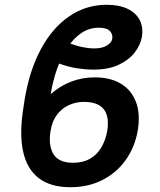

<svg xmlns="http://www.w3.org/2000/svg" viewBox="-20 -780 677 810"><path d="M379.4 -453.6Q445.8 -453.6 490.2 -426.8Q534.7 -399.9 553.7 -349.4Q572.8 -298.8 561 -228.5Q548.8 -159.2 510.7 -105.5Q472.7 -51.8 412.8 -21Q353 9.8 276.4 9.8Q193.4 9.8 143.3 -28.6Q93.3 -66.9 77.1 -142.6Q61 -218.3 79.6 -331.1L84.5 -363.3Q105 -484.9 153.1 -573.7Q201.2 -662.6 272 -711.2Q342.8 -759.8 430.2 -759.8Q482.9 -759.8 518.1 -742.9Q553.2 -726.1 569.1 -695.8Q585 -665.5 578.6 -624.5Q572.8 -590.3 548.3 -558.6Q523.9 -526.9 480.5 -506.6Q437 -486.3 374 -486.3Q342.3 -486.3 304.7 -491.9Q267.1 -497.6 223.1 -514.2L267.6 -600.1Q297.9 -587.4 326.2 -581.5Q354.5 -575.7 377.4 -575.7Q411.1 -575.7 430.9 -587.9Q450.7 -600.1 453.6 -616.2Q456.5 -634.8 443.8 -648.9Q431.2 -663.1 397 -663.1Q356.4 -663.1 323.2 -640.6Q290 -618.2 264.4 -579.1Q238.8 -540 220.9 -489.7Q203.1 -439.5 193.8 -382.8Q232.4 -417 279.3 -435.3Q326.2 -453.6 379.4 -453.6ZM333.5 -350.1Q300.3 -350.1 270.8 -336.7Q241.2 -323.2 220.7 -296.4Q200.2 -269.5 193.4 -228.5Q183.1 -167 205.3 -130.1Q227.5 -93.3 288.6 -93.3Q329.6 -93.3 359.1 -109.9Q388.7 -126.5 407 -157.2Q425.3 -188 432.6 -228.5Q441.9 -289.1 417.5 -319.6Q393.1 -350.1 333.5 -350.1Z"/></svg>

Font: Inter 28pt SemiBold
Style: Italic
Weight: 600
Italic angle: -9.3988°
Designer: Rasmus Andersson
Foundry: rsms
Version: Version 4.001;git-66647c0bb